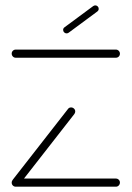

<svg xmlns="http://www.w3.org/2000/svg" viewBox="-20 -704 496 724"><path d="M432.2 -15.6Q432.2 -9.3 427.8 -4.6Q423.3 0 417 0H39.3Q33 0 28.5 -4.4Q24.1 -8.9 24.1 -15.2Q24.1 -21.5 28.5 -26.1Q33 -30.7 39.3 -30.7H417Q423.3 -30.7 427.8 -26.3Q432.2 -21.9 432.2 -15.6ZM40.7 -1.9Q34.4 -1.9 29.8 -6.3Q25.2 -10.7 25.2 -17Q25.2 -21.9 28.5 -26.7L236.3 -293Q240.4 -298.9 248.1 -298.9Q254.4 -298.9 259.1 -294.4Q263.7 -290 263.7 -283.7Q263.7 -278.9 260.4 -274.1L52.6 -7.8Q48.5 -1.9 40.7 -1.9ZM432.2 -501.5Q432.2 -495.2 427.8 -490.7Q423.3 -486.3 417 -486.3H39.3Q33 -486.3 28.5 -490.9Q24.1 -495.6 24.1 -501.9Q24.1 -508.1 28.5 -512.6Q33 -517 39.3 -517H417Q423.3 -517 427.8 -512.4Q432.2 -507.8 432.2 -501.5ZM231.1 -578.1Q225.9 -578.1 222 -581.9Q218.1 -585.6 218.1 -591.1Q218.1 -597.4 223.3 -601.1L331.5 -681.1Q335.6 -683.7 339.3 -683.7Q344.4 -683.7 348.3 -680Q352.2 -676.3 352.2 -670.7Q352.2 -664.8 347 -660.7L238.9 -580.7Q235.2 -578.1 231.1 -578.1Z"/></svg>

Font: 26F Galaxy Sans Ultra Light
Style: Regular
Weight: 200
Designer: C₂₉H₂₅N₃O₅
Version: Version 1.100